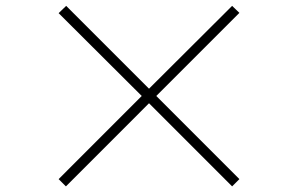

<svg xmlns="http://www.w3.org/2000/svg" viewBox="-20 -707 1040 670"><path d="M815.4 -82 790 -56.6 500 -346.7 210 -56.6 184.6 -82 474.6 -372.1 184.6 -661.1 210.9 -686.5 500 -397.5 790 -686.5 815.4 -662.1 525.4 -372.1Z"/></svg>

Font: GenEi Gothic M ExtraLight
Style: Regular
Weight: 200
Designer: o_tamon (Modified); [Source Han Sans]
Ryoko NISHIZUKA  (kana & ideographs); Paul D. Hunt (Latin, Greek & Cyrillic); Wenl
Version: Version 1.1a;Original Version 1.004